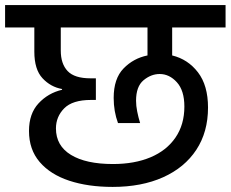

<svg xmlns="http://www.w3.org/2000/svg" viewBox="-44 -760 907 755"><path d="M399 -25Q302 -25 228 -49.5Q154 -74 112 -123Q70 -172 70 -245Q70 -313 107.5 -353.5Q145 -394 200 -407V-410Q155 -418 123 -452.5Q91 -487 91 -557V-652H-24V-740H843V-652H633V-542Q695 -527 734.5 -475.5Q774 -424 774 -337Q774 -241 728 -171Q682 -101 597.5 -63Q513 -25 399 -25ZM176 -255Q176 -187 235 -151Q294 -115 400 -115Q485 -115 548 -141.5Q611 -168 646 -219Q681 -270 681 -341Q681 -404 651.5 -436.5Q622 -469 584 -469Q550 -469 520.5 -444.5Q491 -420 491 -364Q491 -344 495.5 -321.5Q500 -299 507 -276H420Q403 -322 403 -375Q403 -451 442 -491Q481 -531 536 -542V-652H195V-561Q195 -509 222 -480.5Q249 -452 312 -452H333V-367H314Q241 -367 208.5 -334Q176 -301 176 -255Z"/></svg>

Font: Poppins Medium
Style: Regular
Weight: 500
Designer: Ninad Kale (Devanagari), Jonny Pinhorn (Latin)
Version: Version 5.002